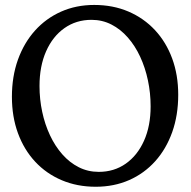

<svg xmlns="http://www.w3.org/2000/svg" viewBox="-20 -729 758 761"><path d="M353.4 -709.4Q427.9 -709.4 488.9 -683.3Q549.9 -657.2 594.3 -609.6Q638.6 -562 662.5 -496.9Q686.4 -431.8 686.4 -353.5Q686.4 -272.6 662.7 -205.7Q638.9 -138.7 595.4 -90.2Q551.8 -41.6 491.9 -15.2Q431.9 11.2 359.4 11.2Q285.8 11.2 224.8 -14.7Q163.8 -40.5 119.5 -88Q75.3 -135.5 51.2 -201Q27.2 -266.4 27.2 -345.6Q27.2 -425.7 51.1 -492.5Q75.1 -559.2 118.7 -607.8Q162.3 -656.3 222.1 -682.9Q281.8 -709.4 353.4 -709.4ZM577 -307.3Q577 -360.3 566.3 -410.5Q555.7 -460.8 535.5 -504.3Q515.3 -547.8 486.5 -580.5Q457.8 -613.3 421.6 -631.8Q385.4 -650.4 342.8 -650.4Q282 -650.4 235.5 -617.6Q188.9 -584.8 162.8 -525.8Q136.6 -466.8 136.6 -388.2Q136.6 -335.5 147.3 -285.7Q157.9 -235.9 178.1 -192.9Q198.3 -149.8 227.1 -117.2Q255.8 -84.6 292.2 -66.2Q328.5 -47.8 371.4 -47.8Q432.2 -47.8 478.4 -80.3Q524.7 -112.8 550.8 -171.1Q577 -229.5 577 -307.3Z"/></svg>

Font: Fraunces 144pt S100 Black
Style: Regular
Weight: 900
Version: Version 1.000